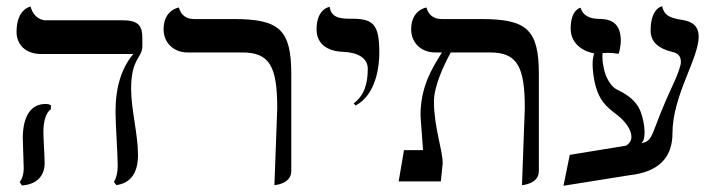

<svg xmlns="http://www.w3.org/2000/svg" viewBox="-20 -581 2291 615"><path d="M119 -159C119 -191 127 -221 143 -231V-244C138 -247 132 -248 126 -248C77 -248 53 -206 53 -138C53 -119 56 -59 56 -41C56 -25 51 -7 43 2L50 13C99 10 123 -19 123 -58C123 -77 119 -140 119 -159ZM400 -296C400 -396 436 -394 436 -434V-458C436 -496 426 -516 373 -516H127C102 -516 83 -537 78 -560C78 -560 33 -553 33 -479C33 -438 62 -408 112 -408H407C369 -363 350 -301 350 -223C350 -181 357 -91 357 -49C357 -29 353 -12 345 2L353 12C399 5 422 -27 422 -85C422 -151 400 -230 400 -296Z M859 12C859 12 913 9 913 -33V-344C913 -487 874 -520 728 -520H602C575 -520 559 -534 553 -557C553 -557 504 -550 504 -487C504 -446 534 -413 581 -413H756C844 -413 868 -368 868 -234Z M1119 -243C1185 -278 1195 -369 1195 -411C1195 -502 1177 -521 1107 -521C1076 -521 1041 -521 1036 -559C1036 -559 994 -554 994 -487C994 -443 1025 -417 1079 -415C1128 -413 1158 -394 1158 -361C1158 -315 1148 -276 1113 -250Z M1652 12C1652 12 1706 9 1706 -33V-344C1706 -487 1667 -520 1521 -520H1395C1368 -520 1352 -534 1346 -557C1346 -557 1297 -550 1297 -487C1297 -446 1327 -413 1374 -413H1395.7C1361.1 -358.6 1327 -299.9 1327 -212C1327 -202 1333 -135 1335 -100H1274L1257 0H1392L1398 -58C1398 -101 1370 -173 1370 -256C1370 -306.1 1402.8 -374.6 1423.9 -413H1549C1637 -413 1661 -368 1661 -234Z M1883.3 -410C1879.6 -398.1 1878.2 -390.4 1878.2 -376.6C1878.2 -347.8 1884.2 -318.6 1887.8 -305.6C1900.4 -260.3 1919.2 -241.2 1955 -214.2C1982.5 -193.4 2002.5 -165.8 2002.5 -143.3C2002.5 -131.7 1997.2 -121.5 1984.8 -114.3L1805 -85L1785 14L1998 -20C2088 -30 2134 -75 2134 -154C2134 -275 2218 -393 2218 -464C2218 -494 2201 -512 2166 -517C2119 -524 2107 -535 2101 -561C2101 -561 2064 -556 2064 -483C2064 -448 2088 -425 2136 -414C2152 -410 2161 -401 2161 -382C2161 -372 2152 -344 2134 -306C2062.1 -152.3 2076.3 -129.9 2033.9 -122.3C2041.7 -127.6 2044.7 -140.9 2044.7 -156.8C2044.7 -178.7 2039 -205.4 2032.2 -222.8C2017.4 -260.8 1987 -279 1955.1 -294.8C1937 -303.8 1921 -332 1915.2 -356.9C1912.7 -367.8 1909.6 -382.3 1909.6 -399.3C1909.6 -403.5 1909.8 -407.6 1910.2 -411.2C1916.1 -411.5 1921.6 -411.7 1927.3 -411.7C1937 -411.7 1947.4 -411 1961.4 -408.5C1964.8 -417.2 1968.6 -438.3 1968.6 -449.9C1968.6 -519 1922.5 -519.9 1895.4 -520.6C1884.4 -521.1 1849.3 -522.7 1839.8 -556.3C1839.8 -556.3 1807.9 -551.2 1807.9 -489.4C1807.9 -446.4 1839.9 -418 1883.3 -410Z"/></svg>

Font: Libertinus Serif
Style: Regular
Weight: 400
Designer: Philipp H. Poll
Foundry: Khaled Hosny
Version: Version 6.2